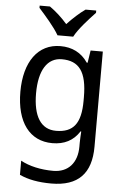

<svg xmlns="http://www.w3.org/2000/svg" viewBox="-64 -811 708 1096"><g transform="rotate(5 289.5 -263.0)"><path d="M442 -766H381C348 -743 312 -710 278 -674C247 -710 210 -743 177 -766H118V-753C152 -715 209 -651 234 -606H324C347 -651 406 -715 442 -753ZM257 -546C128 -546 51 -438 51 -267C51 -92 128 10 258 10C326 10 378 -16 413 -71H417C416 -59 414 -21 414 -5V16C414 110 362 167 277 167C205 167 139 152 90 125V206C139 229 199 240 272 240C427 240 500 162 500 9V-536H430L419 -465H414C377 -520 323 -546 257 -546ZM271 -472C370 -472 415 -413 415 -267V-246C415 -117 372 -62 273 -62C186 -62 141 -134 141 -266C141 -398 188 -472 271 -472Z"/></g></svg>

Font: Noto Sans Thai
Style: Regular
Weight: 400
Designer: Monotype Design Team
Foundry: Monotype Imaging Inc.
Version: Version 1.901